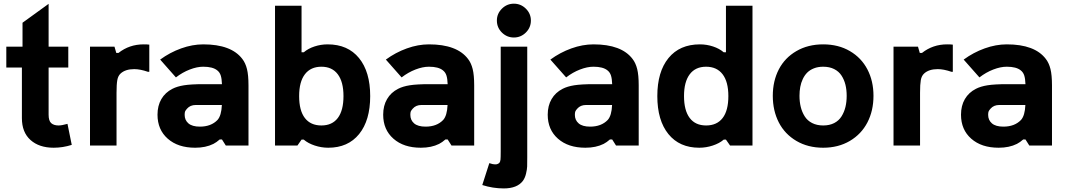

<svg xmlns="http://www.w3.org/2000/svg" viewBox="-20 -798 5855 1053"><path d="M274.4 12.2Q194.8 12.2 147.5 -30Q100.1 -72.3 100.1 -149.9V-427.7H14.6V-542H103.5V-673.3L246.6 -776.9V-542H354.5V-427.7H246.6V-168.9Q246.6 -135.7 260.7 -122.8Q274.9 -109.9 301.3 -109.9Q318.8 -109.9 350.1 -118.7L373.5 -3.4Q324.2 12.2 274.4 12.2Z M473.6 0V-542H607.9L617.7 -507.8H629.9Q689.5 -554.7 767.6 -554.7Q788.1 -554.7 798.8 -553.2V-404.3H791Q748.5 -418.9 716.3 -418.9Q667.5 -418.9 641.1 -394.5Q627.4 -381.8 623.3 -358.6Q619.1 -335.4 619.1 -289.1V0Z M1309.1 -474.6Q1326.2 -452.6 1334.5 -419.4Q1342.8 -386.2 1342.8 -330.1V0H1218.3L1197.3 -33.2H1185.1Q1167.5 -17.6 1150.4 -8.8Q1108.4 12.2 1050.3 12.2Q956.1 12.2 899.9 -37.4Q843.8 -86.9 843.8 -168.9Q843.8 -218.3 865 -254.6Q886.2 -291 925.8 -311Q951.2 -324.2 989.5 -330.3Q1027.8 -336.4 1097.2 -336.4H1197.3Q1196.3 -366.2 1190.7 -383.8Q1185.1 -401.4 1171.4 -412.1Q1147 -432.1 1094.7 -432.1Q1060.5 -432.1 1020.8 -416.7Q981 -401.4 944.8 -373.5L858.4 -471.2Q911.6 -510.3 973.4 -532.5Q1035.2 -554.7 1094.7 -554.7Q1248.5 -554.7 1309.1 -474.6ZM1172.9 -140.1Q1194.3 -164.1 1196.8 -222.2H1053.7Q1023.4 -222.2 1005.9 -202.1Q997.6 -192.9 995.1 -186.8Q992.7 -180.7 992.7 -168Q992.7 -139.2 1013.4 -121.3Q1034.2 -103.5 1076.2 -103.5Q1137.7 -103.5 1172.9 -140.1Z M1780.3 12.2Q1742.7 12.2 1706.3 0.2Q1669.9 -11.7 1646 -32.2H1633.8L1611.3 0H1488.3V-766.6H1633.8V-511.2H1646Q1669.9 -531.7 1704.8 -543.2Q1739.7 -554.7 1776.9 -554.7Q1887.7 -554.7 1949 -479.5Q2010.3 -404.3 2010.3 -271Q2010.3 -137.7 1949.5 -62.7Q1888.7 12.2 1780.3 12.2ZM1863.8 -271Q1863.8 -349.1 1832.5 -390.6Q1801.3 -432.1 1742.7 -432.1Q1684.1 -432.1 1652.3 -390.9Q1620.6 -349.6 1620.6 -271Q1620.6 -191.4 1652.1 -150.6Q1683.6 -109.9 1742.7 -109.9Q1801.8 -109.9 1832.8 -151.1Q1863.8 -192.4 1863.8 -271Z M2546.9 -474.6Q2564 -452.6 2572.3 -419.4Q2580.6 -386.2 2580.6 -330.1V0H2456.1L2435.1 -33.2H2422.9Q2405.3 -17.6 2388.2 -8.8Q2346.2 12.2 2288.1 12.2Q2193.8 12.2 2137.7 -37.4Q2081.5 -86.9 2081.5 -168.9Q2081.5 -218.3 2102.8 -254.6Q2124 -291 2163.6 -311Q2189 -324.2 2227.3 -330.3Q2265.6 -336.4 2335 -336.4H2435.1Q2434.1 -366.2 2428.5 -383.8Q2422.9 -401.4 2409.2 -412.1Q2384.8 -432.1 2332.5 -432.1Q2298.3 -432.1 2258.5 -416.7Q2218.8 -401.4 2182.6 -373.5L2096.2 -471.2Q2149.4 -510.3 2211.2 -532.5Q2272.9 -554.7 2332.5 -554.7Q2486.3 -554.7 2546.9 -474.6ZM2410.6 -140.1Q2432.1 -164.1 2434.6 -222.2H2291.5Q2261.2 -222.2 2243.7 -202.1Q2235.4 -192.9 2232.9 -186.8Q2230.5 -180.7 2230.5 -168Q2230.5 -139.2 2251.2 -121.3Q2272 -103.5 2314 -103.5Q2375.5 -103.5 2410.6 -140.1Z M2705.1 -685.5Q2705.1 -723.1 2732.7 -750.5Q2760.3 -777.8 2798.3 -777.8Q2836.4 -777.8 2864 -750.5Q2891.6 -723.1 2891.6 -685.5Q2891.6 -647 2864 -619.6Q2836.4 -592.3 2798.3 -592.3Q2760.3 -592.3 2732.7 -619.4Q2705.1 -646.5 2705.1 -685.5ZM2742.7 235.4Q2683.1 235.4 2625 216.8L2663.6 96.7Q2681.2 103.5 2698.2 103.5Q2708.5 103.5 2718.3 95.7Q2723.6 89.4 2724.9 77.6Q2726.1 65.9 2726.1 33.2V-542H2871.6V63.5Q2871.6 99.6 2871.1 115.2Q2870.6 130.9 2865 154.3Q2859.4 177.7 2848.1 193.4Q2816.9 235.4 2742.7 235.4Z M3449.2 -474.6Q3466.3 -452.6 3474.6 -419.4Q3482.9 -386.2 3482.9 -330.1V0H3358.4L3337.4 -33.2H3325.2Q3307.6 -17.6 3290.5 -8.8Q3248.5 12.2 3190.4 12.2Q3096.2 12.2 3040 -37.4Q2983.9 -86.9 2983.9 -168.9Q2983.9 -218.3 3005.1 -254.6Q3026.4 -291 3065.9 -311Q3091.3 -324.2 3129.6 -330.3Q3168 -336.4 3237.3 -336.4H3337.4Q3336.4 -366.2 3330.8 -383.8Q3325.2 -401.4 3311.5 -412.1Q3287.1 -432.1 3234.9 -432.1Q3200.7 -432.1 3160.9 -416.7Q3121.1 -401.4 3085 -373.5L2998.5 -471.2Q3051.8 -510.3 3113.5 -532.5Q3175.3 -554.7 3234.9 -554.7Q3388.7 -554.7 3449.2 -474.6ZM3313 -140.1Q3334.5 -164.1 3336.9 -222.2H3193.8Q3163.6 -222.2 3146 -202.1Q3137.7 -192.9 3135.3 -186.8Q3132.8 -180.7 3132.8 -168Q3132.8 -139.2 3153.6 -121.3Q3174.3 -103.5 3216.3 -103.5Q3277.8 -103.5 3313 -140.1Z M3814.9 12.2Q3706.5 12.2 3645.8 -62.7Q3585 -137.7 3585 -271Q3585 -404.3 3646.2 -479.5Q3707.5 -554.7 3818.4 -554.7Q3855.5 -554.7 3890.4 -543.2Q3925.3 -531.7 3949.2 -511.2H3961.4V-766.6H4106.9V0H3983.9L3961.4 -32.2H3949.2Q3925.3 -11.7 3888.9 0.2Q3852.5 12.2 3814.9 12.2ZM3974.6 -271Q3974.6 -349.6 3942.9 -390.9Q3911.1 -432.1 3852.5 -432.1Q3793.9 -432.1 3762.7 -390.6Q3731.4 -349.1 3731.4 -271Q3731.4 -192.4 3762.5 -151.1Q3793.5 -109.9 3852.5 -109.9Q3911.6 -109.9 3943.1 -150.6Q3974.6 -191.4 3974.6 -271Z M4494.6 12.2Q4411.1 12.2 4347.7 -25.1Q4284.2 -62.5 4251.2 -126.7Q4218.3 -190.9 4218.3 -272.5Q4218.3 -353.5 4251.2 -417.2Q4284.2 -481 4347.7 -517.8Q4411.1 -554.7 4494.6 -554.7Q4578.1 -554.7 4641.1 -517.8Q4704.1 -481 4737.3 -417.2Q4770.5 -353.5 4770.5 -272.5Q4770.5 -190.9 4737.3 -126.7Q4704.1 -62.5 4640.9 -25.1Q4577.6 12.2 4494.6 12.2ZM4494.6 -432.1Q4466.3 -432.1 4444.1 -423.3Q4421.9 -414.6 4407.2 -399.9Q4392.6 -385.3 4382.8 -364.5Q4373 -343.8 4368.9 -321Q4364.7 -298.3 4364.7 -272.5Q4364.7 -239.7 4371.6 -211.7Q4378.4 -183.6 4393.1 -160.2Q4407.7 -136.7 4433.8 -123.3Q4460 -109.9 4494.6 -109.9Q4529.3 -109.9 4554.9 -123Q4580.6 -136.2 4595.2 -159.7Q4609.9 -183.1 4616.7 -211.2Q4623.5 -239.3 4623.5 -272.5Q4623.5 -305.7 4616.7 -333.3Q4609.9 -360.8 4595.2 -383.5Q4580.6 -406.2 4554.9 -419.2Q4529.3 -432.1 4494.6 -432.1Z M4880.4 0V-542H5014.6L5024.4 -507.8H5036.6Q5096.2 -554.7 5174.3 -554.7Q5194.8 -554.7 5205.6 -553.2V-404.3H5197.8Q5155.3 -418.9 5123 -418.9Q5074.2 -418.9 5047.9 -394.5Q5034.2 -381.8 5030 -358.6Q5025.9 -335.4 5025.9 -289.1V0Z M5715.8 -474.6Q5732.9 -452.6 5741.2 -419.4Q5749.5 -386.2 5749.5 -330.1V0H5625L5604 -33.2H5591.8Q5574.2 -17.6 5557.1 -8.8Q5515.1 12.2 5457 12.2Q5362.8 12.2 5306.6 -37.4Q5250.5 -86.9 5250.5 -168.9Q5250.5 -218.3 5271.7 -254.6Q5293 -291 5332.5 -311Q5357.9 -324.2 5396.2 -330.3Q5434.6 -336.4 5503.9 -336.4H5604Q5603 -366.2 5597.4 -383.8Q5591.8 -401.4 5578.1 -412.1Q5553.7 -432.1 5501.5 -432.1Q5467.3 -432.1 5427.5 -416.7Q5387.7 -401.4 5351.6 -373.5L5265.1 -471.2Q5318.4 -510.3 5380.1 -532.5Q5441.9 -554.7 5501.5 -554.7Q5655.3 -554.7 5715.8 -474.6ZM5579.6 -140.1Q5601.1 -164.1 5603.5 -222.2H5460.4Q5430.2 -222.2 5412.6 -202.1Q5404.3 -192.9 5401.9 -186.8Q5399.4 -180.7 5399.4 -168Q5399.4 -139.2 5420.2 -121.3Q5440.9 -103.5 5482.9 -103.5Q5544.4 -103.5 5579.6 -140.1Z"/></svg>

Font: Acari Sans Neue Black
Style: Regular
Weight: 900
Designer: Alfredo Marco Pradil
Foundry: Alfredo Marco Pradil
Version: Version 1.045;June 16, 2019;FontCreator 11.5.0.2425 64-bit; 